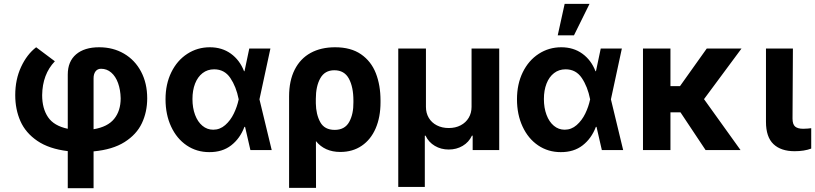

<svg xmlns="http://www.w3.org/2000/svg" viewBox="-20 -784 4260 1003"><path d="M498 -537.1Q570.8 -537.1 627.9 -503.7Q685.1 -470.2 717 -409.7Q749 -349.1 749 -270.5Q749 -199.2 721.2 -140.4Q693.4 -81.5 630.9 -42Q568.4 -2.4 468.8 6.8V199.2H334V5.4Q236.3 -6.3 175 -48.1Q113.8 -89.8 86.7 -151.1Q59.6 -212.4 59.6 -287.1Q59.6 -368.7 90.1 -434.3Q120.6 -500 168.9 -537.1L266.6 -463.9Q201.7 -396 200.2 -287.1Q200.2 -217.3 231 -171.9Q261.7 -126.5 334 -111.3V-394.5Q334 -462.9 377.4 -500Q420.9 -537.1 498 -537.1ZM610.4 -270.5Q609.4 -314.9 596.7 -350.1Q584 -385.3 561 -405Q538.1 -424.8 507.8 -424.8Q489.3 -424.8 479 -411.1Q468.8 -397.5 468.8 -375V-108.9Q542.5 -121.1 576.4 -163.1Q610.4 -205.1 610.4 -270.5Z M844.7 -265.6Q844.7 -344.7 875 -406.5Q905.3 -468.3 958.3 -502.7Q1011.2 -537.1 1076.2 -537.1Q1139.6 -537.1 1186 -503.7Q1232.4 -470.2 1254.9 -412.1H1257.3L1282.2 -530.3H1392.6L1335.4 -265.1L1399.4 0H1288.1L1260.3 -121.1H1256.8Q1233.9 -60.5 1187.7 -24.7Q1141.6 11.2 1073.2 10.7Q1007.3 10.7 955.3 -24.4Q903.3 -59.6 874 -122.6Q844.7 -185.5 844.7 -265.6ZM1093.8 -106.4Q1128.9 -106.4 1156.5 -130.6Q1184.1 -154.8 1201.4 -190.7Q1218.8 -226.6 1226.6 -263.7L1227.1 -265.1L1226.6 -266.6Q1213.9 -331.1 1183.3 -376.5Q1152.8 -421.9 1098.6 -421.9Q1064 -421.9 1038.3 -402.1Q1012.7 -382.3 999 -347.2Q985.4 -312 985.4 -266.6Q985.4 -220.7 999 -184.1Q1012.7 -147.5 1037.4 -127Q1062 -106.4 1093.8 -106.4Z M1730.5 -537.1Q1813 -537.1 1866 -500.5Q1918.9 -463.9 1943.4 -401.4Q1967.8 -338.9 1967.8 -258.8V-250Q1967.8 -171.9 1942.4 -113.3Q1917 -54.7 1869.6 -22.5Q1822.3 9.8 1757.8 9.8Q1676.3 9.8 1630.4 -46.9L1630.9 197.3H1490.2V-280.3Q1490.2 -362.3 1519.5 -420.2Q1548.8 -478 1602.8 -507.6Q1656.7 -537.1 1730.5 -537.1ZM1629.9 -244.1Q1630.9 -186 1653.1 -145.8Q1675.3 -105.5 1728.5 -105.5Q1781.2 -105.5 1804.2 -147Q1827.1 -188.5 1826.2 -250V-258.8Q1826.2 -329.6 1802.5 -373.3Q1778.8 -417 1726.6 -417Q1676.8 -417 1653.3 -375.2Q1629.9 -333.5 1629.9 -267.6Z M2060.5 -530.3H2205.1V-225.6Q2205.1 -193.4 2220 -168.2Q2234.9 -143.1 2262 -129.2Q2289.1 -115.2 2324.2 -115.2Q2359.4 -115.2 2386.5 -129.4Q2413.6 -143.6 2428.5 -168.7Q2443.4 -193.8 2443.4 -225.6V-530.3H2587.9V0H2449.2V-75.2H2445.3Q2429.2 -41 2397 -22Q2364.7 -2.9 2324.2 -2.9Q2283.7 -2.9 2251.5 -22Q2219.2 -41 2203.1 -75.2H2199.2V192.4H2060.5Z M2680.7 -265.6Q2680.7 -344.7 2710.9 -406.5Q2741.2 -468.3 2794.2 -502.7Q2847.2 -537.1 2912.1 -537.1Q2975.6 -537.1 3022 -503.7Q3068.4 -470.2 3090.8 -412.1H3093.3L3118.2 -530.3H3228.5L3171.4 -265.1L3235.4 0H3124L3096.2 -121.1H3092.8Q3069.8 -60.5 3023.7 -24.7Q2977.5 11.2 2909.2 10.7Q2843.3 10.7 2791.3 -24.4Q2739.3 -59.6 2710 -122.6Q2680.7 -185.5 2680.7 -265.6ZM2929.7 -106.4Q2964.8 -106.4 2992.4 -130.6Q3020 -154.8 3037.4 -190.7Q3054.7 -226.6 3062.5 -263.7L3063 -265.1L3062.5 -266.6Q3049.8 -331.1 3019.3 -376.5Q2988.8 -421.9 2934.6 -421.9Q2899.9 -421.9 2874.3 -402.1Q2848.6 -382.3 2835 -347.2Q2821.3 -312 2821.3 -266.6Q2821.3 -220.7 2835 -184.1Q2848.6 -147.5 2873.3 -127Q2897.9 -106.4 2929.7 -106.4ZM2929.7 -763.7H3059.6L2978.5 -599.6H2893.6Z M3482.4 -334H3532.2L3671.9 -530.3H3853.5L3657.7 -266.1L3848.6 0H3666L3534.7 -197.3H3482.4V0H3338.9V-530.3H3482.4Z M4122.1 -530.3 4120.1 -165Q4120.1 -134.3 4133.8 -122.8Q4147.5 -111.3 4175.8 -111.3Q4187.5 -111.3 4198.5 -112.3Q4209.5 -113.3 4217.8 -114.3V-7.8Q4181.2 5.9 4130.9 5.9Q4059.6 5.9 4020.5 -31.2Q3981.4 -68.4 3981.4 -147.5V-530.3Z"/></svg>

Font: Pretendard JP
Style: Bold
Weight: 700
Designer: Base glyphs from Inter by Rasmus Andersson; Hangeul glyphs from Noto Sans CJK(Source Han Sans) by Jang Soo-young and Kan
Foundry: Kil Hyung-jin
Version: Version 1.309